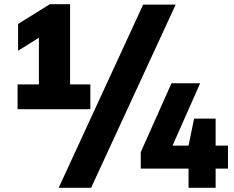

<svg xmlns="http://www.w3.org/2000/svg" viewBox="-20 -830 1120 918"><path d="M64 -308V-426.5H166V-649.5L66.5 -587.5V-715.5L218.5 -810H315V-426.5H412V-308ZM260.5 68 664.5 -808H820L415.5 68ZM653 -24V-102.5L800 -432H937L805 -134H881.5L908 -263H1011V-134H1070V-24H1011V68H881.5V-24Z"/></svg>

Font: Encode Sans XBd
Style: Regular
Weight: 800
Designer: Multiple Designers
Foundry: Impallari Type
Version: Version 3.002; ttfautohint (v1.8.3) -l 8 -r 50 -G 200 -x 14 